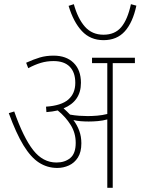

<svg xmlns="http://www.w3.org/2000/svg" viewBox="-20 -898 672 918"><path d="M369 -213Q369 -171 352.5 -145Q336 -119 309.5 -107Q283 -95 254 -95Q206 -95 166.5 -120.5Q127 -146 92 -203.5Q57 -261 22 -357L48 -365Q92 -240 138.5 -180.5Q185 -121 250 -121Q290 -121 316 -142.5Q342 -164 342 -215Q342 -262 318 -300.5Q294 -339 256 -370Q231 -364 202 -362L200 -388Q273 -393 306.5 -422Q340 -451 340 -502Q340 -552 313.5 -579Q287 -606 236 -606Q204 -606 175.5 -597.5Q147 -589 115 -572L105 -598Q140 -614 170 -623Q200 -632 236 -632Q297 -632 332 -597.5Q367 -563 367 -502Q367 -414 284 -380Q292 -373 300 -365Q308 -357 315 -350Q337 -346 359 -344.5Q381 -343 399 -343Q420 -343 444.5 -345Q469 -347 493 -353V-596H420V-622H625V-596H519V0H493V-327Q471 -321 448 -319Q425 -317 404 -317Q385 -317 366 -318.5Q347 -320 331 -324Q349 -300 359 -272.5Q369 -245 369 -213ZM632 -871Q615 -791 577 -748.5Q539 -706 475 -706Q412 -706 371.5 -749.5Q331 -793 308 -870L333 -878Q352 -809 386 -770.5Q420 -732 475 -732Q529 -732 559.5 -768Q590 -804 606 -878Z"/></svg>

Font: Noto Sans SemiCondensed Thin
Style: Regular
Weight: 100
Width: 4
Designer: Monotype Design Team
Foundry: Monotype Imaging Inc.
Version: Version 2.013; ttfautohint (v1.8.4.7-5d5b)